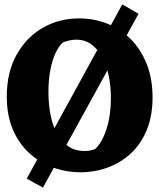

<svg xmlns="http://www.w3.org/2000/svg" viewBox="-20 -766 727 876"><path d="M176 90 102 49 538 -746 612 -703ZM348 20Q282 20 221.5 -2Q161 -24 113.5 -67.5Q66 -111 38.5 -175.5Q11 -240 11 -326Q11 -435 55 -515Q99 -595 174 -638.5Q249 -682 341 -682Q408 -682 468.5 -658.5Q529 -635 575.5 -588.5Q622 -542 649 -475Q676 -408 676 -322Q676 -236 649 -171.5Q622 -107 576 -65Q530 -23 471 -1.5Q412 20 348 20ZM366 -77Q380 -77 391 -79.5Q402 -82 413 -85Q446 -115 466 -177.5Q486 -240 486 -319Q486 -370 476.5 -417.5Q467 -465 447.5 -502.5Q428 -540 398.5 -562.5Q369 -585 328 -585Q313 -585 296.5 -581.5Q280 -578 266 -572Q248 -555 233 -523Q218 -491 209.5 -446Q201 -401 201 -346Q201 -287 211.5 -237.5Q222 -188 243 -152Q264 -116 294.5 -96.5Q325 -77 366 -77Z"/></svg>

Font: Eczar
Style: Bold
Weight: 700
Designer: Vaibhav Singh
Foundry: Rosetta Type Foundry
Version: Version 2.000